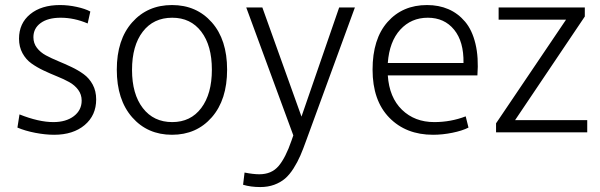

<svg xmlns="http://www.w3.org/2000/svg" viewBox="-20 -530 2403 769"><path d="M113.8 -380.9Q113.8 -356.9 127.7 -338.6Q141.6 -320.3 163.8 -308.3Q186 -296.4 212.6 -285.4Q239.3 -274.4 266.1 -261.7Q293 -249 315.2 -232.9Q337.4 -216.8 351.3 -191.2Q365.2 -165.5 365.2 -131.8Q365.2 -67.9 319.1 -29.1Q272.9 9.8 196.8 9.8Q162.1 9.8 121.3 2Q80.6 -5.9 49.8 -19L58.1 -71.8Q135.3 -41 193.8 -41Q244.6 -41 275.9 -64.9Q307.1 -88.9 307.1 -127Q307.1 -151.4 293.2 -170.2Q279.3 -189 257.3 -201.2Q235.4 -213.4 208.5 -224.1Q181.6 -234.9 154.8 -247.6Q127.9 -260.3 106 -275.9Q84 -291.5 70.1 -316.9Q56.2 -342.3 56.2 -375Q56.2 -436.5 100.8 -473.1Q145.5 -509.8 220.2 -509.8Q253.4 -509.8 287.1 -502.4Q320.8 -495.1 341.8 -483.9L331.1 -436Q277.3 -459 223.1 -459Q171.9 -459 142.8 -437.7Q113.8 -416.5 113.8 -380.9Z M447.8 -251Q447.8 -371.1 509.3 -440.4Q570.8 -509.8 668.9 -509.8Q767.1 -509.8 828.4 -440.4Q889.6 -371.1 889.6 -251Q889.6 -130.4 828.4 -60.3Q767.1 9.8 668.9 9.8Q570.8 9.8 509.3 -60.3Q447.8 -130.4 447.8 -251ZM508.8 -250Q508.8 -153.3 552 -97.2Q595.2 -41 669.9 -41Q743.7 -41 786.1 -97.4Q828.6 -153.8 828.6 -251Q828.6 -347.7 786.1 -403.3Q743.7 -459 669.9 -459Q594.7 -459 551.8 -403.1Q508.8 -347.2 508.8 -250Z M1147.5 33.2 1154.8 12.2 966.3 -500H1030.8L1187.5 -63L1338.4 -500H1401.4L1207.5 29.8Q1194.3 66.9 1183.1 92.8Q1171.9 118.7 1155.8 144.3Q1139.6 169.9 1121.6 185.3Q1103.5 200.7 1078.4 210Q1053.2 219.2 1022.5 219.2Q984.4 219.2 953.6 210L959.5 161.1Q994.6 168 1018.6 168Q1067.9 168 1095.9 134.8Q1124 101.6 1147.5 33.2Z M1533.2 -277.8H1836.4Q1837.9 -363.3 1798.8 -411.1Q1759.8 -459 1693.4 -459Q1627 -459 1583.3 -411.4Q1539.6 -363.8 1533.2 -277.8ZM1892.1 -228H1533.2Q1539.1 -139.6 1590.1 -90.3Q1641.1 -41 1719.2 -41Q1785.6 -41 1845.2 -64L1856.4 -19Q1831.5 -6.3 1792 1.7Q1752.4 9.8 1714.4 9.8Q1606 9.8 1539.1 -58.8Q1472.2 -127.4 1472.2 -251Q1472.2 -374 1532.2 -441.9Q1592.3 -509.8 1690.4 -509.8Q1737.8 -509.8 1776.1 -493.2Q1814.5 -476.6 1842.8 -443.1Q1871.1 -409.7 1884.3 -354.7Q1897.5 -299.8 1892.1 -228Z M1966.8 0V-36.1L2247.1 -451.2H1977.1V-500H2322.3V-463.9L2043 -48.8H2332V0Z"/></svg>

Font: LT Hoop Light
Style: Regular
Weight: 300
Designer: Daniel Lyons
Foundry: LyonsType
Version: Version 1.000